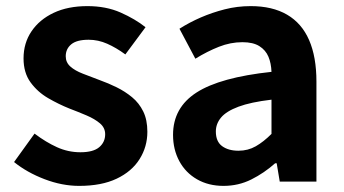

<svg xmlns="http://www.w3.org/2000/svg" viewBox="-20 -594 1126 628"><path d="M239 14Q183 14 125.5 -8Q68 -30 26 -64L93 -157Q130 -129 166.5 -112.5Q203 -96 243 -96Q285 -96 304.5 -112.5Q324 -129 324 -155Q324 -176 307 -190.5Q290 -205 263 -216.5Q236 -228 207 -239Q172 -253 137.5 -273Q103 -293 80 -324.5Q57 -356 57 -403Q57 -453 83 -491.5Q109 -530 155.5 -552Q202 -574 266 -574Q327 -574 374.5 -553Q422 -532 456 -505L390 -416Q360 -438 330.5 -451Q301 -464 270 -464Q231 -464 213 -449Q195 -434 195 -410Q195 -390 210 -376.5Q225 -363 251 -353Q277 -343 306 -332Q334 -322 361.5 -308.5Q389 -295 412 -276Q435 -257 448.5 -229.5Q462 -202 462 -163Q462 -114 436.5 -73.5Q411 -33 361.5 -9.5Q312 14 239 14Z M711 14Q662 14 624.5 -7.5Q587 -29 566.5 -67Q546 -105 546 -153Q546 -242 623 -291.5Q700 -341 868 -359Q867 -387 858 -408.5Q849 -430 828.5 -443Q808 -456 773 -456Q734 -456 696 -441Q658 -426 619 -402L567 -500Q600 -521 637 -537Q674 -553 715 -563.5Q756 -574 800 -574Q871 -574 919 -546Q967 -518 991 -463Q1015 -408 1015 -327V0H895L885 -60H880Q844 -28 802 -7Q760 14 711 14ZM760 -101Q791 -101 816.5 -115.5Q842 -130 868 -156V-268Q800 -260 760 -245Q720 -230 703 -209.5Q686 -189 686 -164Q686 -131 706.5 -116Q727 -101 760 -101Z"/></svg>

Font: Noto Sans JP Thin
Style: Bold
Weight: 700
Version: Version 2.004-H2;hotconv 1.0.118;makeotfexe 2.5.65603